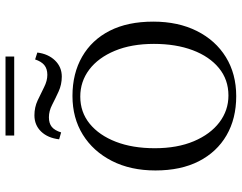

<svg xmlns="http://www.w3.org/2000/svg" viewBox="-110 -755 876 696"><g transform="rotate(-90 328.0 -407.0)"><path d="M327.4 11.3Q246 11.3 185.5 -23.8Q125 -58.9 91.5 -124.2Q58.1 -189.5 58.1 -281.5Q58.1 -371.8 92.7 -439.5Q127.4 -507.3 187.9 -544.8Q248.4 -582.3 328.2 -582.3Q409.7 -582.3 470.6 -547.2Q531.5 -512.1 564.5 -447.2Q597.6 -382.3 597.6 -289.5Q597.6 -199.2 563.7 -131.5Q529.8 -63.7 469 -26.2Q408.1 11.3 327.4 11.3ZM329.8 -16.9Q387.1 -16.9 429 -51.2Q471 -85.5 494 -146.4Q516.9 -207.3 516.9 -287.1Q516.9 -368.5 491.9 -428.6Q466.9 -488.7 423.8 -521.4Q380.6 -554 325.8 -554Q269.4 -554 227.4 -519.8Q185.5 -485.5 162.1 -425Q138.7 -364.5 138.7 -283.9Q138.7 -202.4 164.1 -142.3Q189.5 -82.3 232.7 -49.6Q275.8 -16.9 329.8 -16.9ZM171 -630.6Q175.8 -671.8 199.2 -696Q222.6 -720.2 258.1 -720.2Q287.1 -720.2 312.1 -708.5Q337.1 -696.8 360.1 -685.1Q383.1 -673.4 404.8 -673.4Q426.6 -673.4 439.9 -684.3Q453.2 -695.2 460.5 -717.7L485.5 -709.7Q480.6 -670.2 456.9 -645.6Q433.1 -621 398.4 -621Q369.4 -621 344 -632.7Q318.5 -644.4 296 -656Q273.4 -667.7 250.8 -667.7Q229 -667.7 216.1 -657.3Q203.2 -646.8 196 -623.4ZM184.7 -793.5V-825H471V-793.5Z"/></g></svg>

Font: Playfair 5pt SemiExpanded Light Light
Style: Regular
Weight: 300
Version: Version 2.203